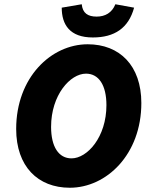

<svg xmlns="http://www.w3.org/2000/svg" viewBox="-20 -870 710 902"><path d="M308 12C480 12 644 -144 644 -386C644 -562 542 -662 392 -662C220 -662 56 -506 56 -264C56 -88 158 12 308 12ZM316 -126C256 -126 220 -180 220 -274C220 -424 310 -524 384 -524C444 -524 480 -470 480 -376C480 -226 390 -126 316 -126ZM416 -694C518 -694 584 -738 610 -834L522 -850C506 -810 474 -792 434 -792C393 -792 368 -808 364 -850L270 -834C270 -754 308 -694 416 -694Z"/></svg>

Font: Source Sans Pro Black
Style: Italic
Weight: 900
Italic angle: -11°
Designer: Paul D. Hunt
Foundry: Adobe Systems Incorporated
Version: Version 3.006;hotconv 1.0.111;makeotfexe 2.5.65597